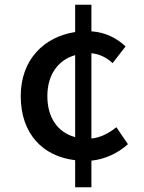

<svg xmlns="http://www.w3.org/2000/svg" viewBox="-20 -755 610 815"><path d="M299 -173C224 -193 181 -257 181 -347C181 -436 225 -500 299 -521ZM474 -215C445 -192 410 -171 368 -167V-529C401 -526 431 -512 458 -487L513 -558C478 -591 430 -618 368 -622V-735H299V-619C168 -599 68 -503 68 -347C68 -188 161 -91 299 -75V40H368V-73C424 -79 479 -103 523 -143Z"/></svg>

Font: Noto Sans CJK KR Medium
Style: Regular
Weight: 500
Designer: Ryoko NISHIZUKA (kana & ideographs); Paul D. Hunt (Latin, Greek & Cyrillic); Wenlong ZHANG (bopomofo); Sandoll Communica
Foundry: Adobe Systems Incorporated
Version: Version 1.004;PS 1.004;hotconv 1.0.82;makeotf.lib2.5.63406